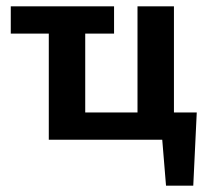

<svg xmlns="http://www.w3.org/2000/svg" viewBox="-20 -441 659 606"><path d="M414 0V-421H529V0ZM14 -335V-421H340V-335ZM189 0V-86H474V0ZM134 0V-421H249V0ZM467 0V-86H601L551 0ZM504 145 485 -86H601L590 145Z"/></svg>

Font: Ysabeau
Style: Bold
Weight: 700
Designer: Christian Thalmann (Catharsis Fonts)
Version: Version 2.000;gftools[0.9.27.dev2+g8671c4b]